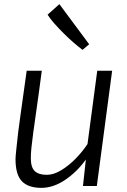

<svg xmlns="http://www.w3.org/2000/svg" viewBox="-20 -899 613 928"><path d="M180 9Q116.5 9 85.8 -23Q55 -55 55 -130Q55 -142 59 -178.8Q63 -215.5 68 -261Q72.5 -296.5 78.8 -341Q85 -385.5 92.5 -439.5Q100 -493.5 109 -557H182Q174 -496.5 167.8 -451Q161.5 -405.5 156.8 -372.5Q152 -339.5 149 -317Q146 -294.5 144 -280.8Q142 -267 141 -260Q135 -216 132 -186.5Q129 -157 129 -135Q129 -90 148 -72Q167 -54 206 -54Q240 -54 277.2 -77Q314.5 -100 347.8 -134.5Q381 -169 403 -203L450 -557H522L448 0H381L395 -128Q353 -69 295.5 -30Q238 9 180 9ZM411 -685 379 -658Q359.5 -672.5 335.2 -693.5Q311 -714.5 286.8 -738.8Q262.5 -763 242 -786.2Q221.5 -809.5 210 -828L267 -879Z"/></svg>

Font: Merriweather Sans Variable Regular
Style: Italic
Weight: 300
Italic angle: -8°
Designer: Eben Sorkin
Foundry: Eben Sorkin
Version: Version 2.001